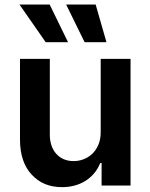

<svg xmlns="http://www.w3.org/2000/svg" viewBox="-20 -799 648 827"><path d="M194.6 -545.5V-218Q194.6 -194.2 201.3 -173.7Q208.1 -153.1 221.1 -137.8Q234 -122.5 253.4 -113.8Q272.7 -105.1 297.6 -105.1Q318.9 -105.1 339.7 -112.9Q360.4 -120.7 377 -136.2Q393.5 -151.6 403.6 -175.1Q413.7 -198.5 413.7 -229.4V-545.5H542.3V0H417.6V-96.9H411.9Q401.3 -71 384.6 -51.5Q367.9 -32 346.6 -19Q325.3 -6 300.2 0.5Q275.2 7.1 247.9 7.1Q207 7.1 174.9 -5.9Q142.8 -18.8 116.8 -46.5Q66.1 -100.5 66.1 -198.2V-545.5ZM193.9 -779.5 273.1 -617.2H176.8L63.9 -779.5ZM392 -779.5 438.6 -617.2H344.5L264.9 -779.5Z"/></svg>

Font: Inter P Semi Bold
Style: Regular
Weight: 600
Designer: Rasmus Andersson
Foundry: rsms
Version: Version 3.018;git-588b23468